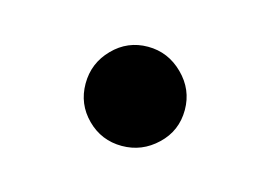

<svg xmlns="http://www.w3.org/2000/svg" viewBox="-37 -462 355 252"><g transform="rotate(15 140.5 -335.5)"><path d="M208 -335Q208 -306.6 187.7 -287.4Q167.5 -268.1 140.1 -268.1Q112.3 -268.1 92.8 -287.6Q73.2 -307.1 73.2 -335Q73.2 -362.8 92.8 -382.8Q112.3 -402.8 140.1 -402.8Q167.5 -402.8 187.7 -382.8Q208 -362.8 208 -335Z"/></g></svg>

Font: Abyssinica SIL
Style: Regular
Weight: 400
Designer: Victor Gaultney and Lorna Evans
Foundry: SIL International
Version: Version 2.100